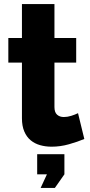

<svg xmlns="http://www.w3.org/2000/svg" viewBox="-20 -712 442 945"><path d="M180 213 211 146H163V47H297V146L250 213ZM395 -28Q362 -14 319.5 -2Q277 10 234 10Q204 10 177.5 2.5Q151 -5 131 -21.5Q111 -38 99.5 -65Q88 -92 88 -130V-404H21V-525H88V-692H248V-525H355V-404H248V-185Q248 -159 261 -147.5Q274 -136 294 -136Q312 -136 331 -142Q350 -148 364 -155Z"/></svg>

Font: Oxford Sans
Style: Regular
Weight: 800
Designer: Matt McInerney, Pablo Impallari, Rodrigo Fuenzalida
Foundry: Matt McInerney, Pablo Impallari, Rodrigo Fuenzalida
Version: Version 3.000g; ttfautohint (v1.5) -l 8 -r 28 -G 28 -x 14 -D